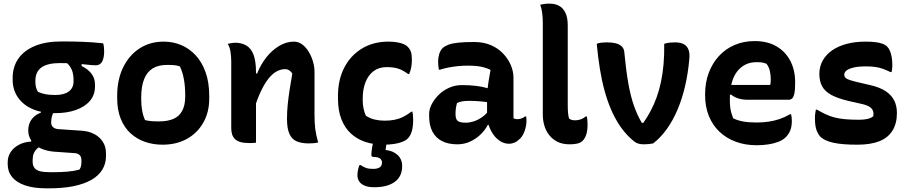

<svg xmlns="http://www.w3.org/2000/svg" viewBox="-20 -777 4960 1047"><path d="M134 -65Q134 -87 141.5 -106Q149 -125 164.5 -139.5Q180 -154 203 -163V-178L277 -172Q267 -158 263 -142.5Q259 -127 259 -108Q259 -94 268.5 -84.5Q278 -75 296 -73L428 -64Q466 -61 495 -45.5Q524 -30 541 -3.5Q558 23 558 60V75Q558 115 538 148Q518 181 479 203.5Q440 226 382 238Q324 250 247 250H233Q164 250 117 234Q70 218 46 188.5Q22 159 22 119V107Q22 77 38 52.5Q54 28 83 12.5Q112 -3 150 -5V-28L217 11Q196 21 183 33Q170 45 164 60Q158 75 158 95V105Q158 125 167.5 138Q177 151 197.5 156.5Q218 162 250 162H268Q312 162 347.5 159Q383 156 413 148Q420 138 422 127.5Q424 117 424 106V96Q424 79 414.5 69Q405 59 387 58L273 50Q230 46 199 30.5Q168 15 151 -10Q134 -35 134 -65ZM327 -446 425 -443V-417Q460 -400 479 -375Q498 -350 498 -316V-306Q498 -259 470 -226.5Q442 -194 393 -177Q344 -160 282 -160Q214 -159 161.5 -180.5Q109 -202 79 -244Q49 -286 49 -343V-352Q49 -412 79.5 -456.5Q110 -501 169.5 -526Q229 -551 316 -551Q380 -551 431.5 -549Q483 -547 542 -541Q545 -535 546.5 -522.5Q548 -510 548 -497Q548 -463 537.5 -442Q527 -421 502 -421Q483 -421 459.5 -424Q436 -427 399 -430Q362 -433 306 -433Q240 -433 206.5 -409.5Q173 -386 173 -337V-329Q173 -316 176 -302.5Q179 -289 187 -276Q208 -267 229 -263Q250 -259 281 -259Q329 -259 355 -278Q381 -297 381 -333V-344Q381 -361 377 -379Q373 -397 361.5 -414.5Q350 -432 327 -446Z M873 -550Q923 -550 967.5 -531.5Q1012 -513 1046.5 -476Q1081 -439 1101 -383.5Q1121 -328 1121 -253V-240Q1121 -165 1088.5 -108Q1056 -51 999 -19.5Q942 12 866 12Q815 12 770.5 -3.5Q726 -19 692 -50Q658 -81 638.5 -129Q619 -177 619 -241V-254Q619 -343 651.5 -409.5Q684 -476 741 -513Q798 -550 873 -550ZM890 -423Q843 -423 812 -403.5Q781 -384 765.5 -344.5Q750 -305 750 -244V-237Q750 -204 755 -175Q760 -146 771 -122Q788 -118 805 -116.5Q822 -115 846 -115Q895 -115 926.5 -129Q958 -143 974 -173.5Q990 -204 990 -250V-257Q990 -305 983 -344Q976 -383 961 -415Q947 -420 930.5 -421.5Q914 -423 890 -423Z M1715 0Q1701 3 1689 4Q1677 5 1663 5Q1625 5 1598.5 -6Q1572 -17 1558.5 -46.5Q1545 -76 1545 -129Q1545 -168 1549 -207.5Q1553 -247 1559.5 -288.5Q1566 -330 1574 -376Q1566 -388 1556.5 -394Q1547 -400 1535 -400Q1511 -400 1487.5 -387Q1464 -374 1441.5 -345Q1419 -316 1397.5 -268Q1376 -220 1356 -149V-376H1382Q1402 -426 1433 -465Q1464 -504 1503 -527Q1542 -550 1583 -550Q1607 -550 1627 -535.5Q1647 -521 1662 -497Q1677 -473 1686 -444Q1695 -415 1695 -386Q1695 -348 1695 -309Q1695 -270 1695 -231.5Q1695 -193 1695 -154Q1695 -108 1699 -75Q1703 -42 1715 0ZM1376 1Q1369 2 1362.5 2.5Q1356 3 1350 3Q1344 3 1337 3Q1310 3 1291 -2.5Q1272 -8 1261 -19Q1250 -30 1245.5 -45Q1241 -60 1241 -79Q1241 -129 1241 -175.5Q1241 -222 1241 -266.5Q1241 -311 1241 -354.5Q1241 -398 1241 -441Q1241 -468 1237 -494Q1233 -520 1222 -538Q1230 -540 1236.5 -541Q1243 -542 1250 -543Q1257 -544 1263 -544Q1296 -544 1322 -529.5Q1348 -515 1362 -480Q1376 -445 1376 -382Q1376 -317 1376 -249.5Q1376 -182 1376 -118.5Q1376 -55 1376 1Z M2098 -550Q2124 -550 2144.5 -546.5Q2165 -543 2180 -537Q2195 -531 2204 -521Q2215 -510 2220.5 -495Q2226 -480 2226 -452Q2226 -429 2222.5 -410Q2219 -391 2211 -373H2206Q2178 -394 2152.5 -402.5Q2127 -411 2088 -411Q2046 -411 2017 -389Q1988 -367 1973 -328.5Q1958 -290 1958 -241V-229Q1958 -206 1962.5 -185Q1967 -164 1975 -146Q1998 -131 2023.5 -125Q2049 -119 2078 -119Q2108 -119 2132.5 -124Q2157 -129 2179 -140Q2201 -151 2223 -168H2229Q2231 -158 2232 -148Q2233 -138 2233 -123Q2233 -88 2226 -62.5Q2219 -37 2203 -21Q2193 -11 2174 -3.5Q2155 4 2129 8Q2103 12 2071 12Q2019 12 1974 -2.5Q1929 -17 1895 -47.5Q1861 -78 1842 -126Q1823 -174 1823 -240V-254Q1823 -342 1857.5 -408.5Q1892 -475 1954 -512.5Q2016 -550 2098 -550ZM2093 -31Q2092 -27 2090.5 -17.5Q2089 -8 2088 2.5Q2087 13 2085.5 21.5Q2084 30 2083 36V41Q2123 45 2148 68Q2173 91 2173 129Q2173 185 2133 214.5Q2093 244 2021 244Q1988 244 1967.5 235Q1947 226 1938 211Q1929 196 1929 177Q1929 168 1930.5 158.5Q1932 149 1934.5 140Q1937 131 1940 123H1946Q1961 133 1975.5 138.5Q1990 144 2015 144Q2037 144 2050 136Q2063 128 2063 109Q2063 95 2052 87Q2041 79 2018 79Q2012 79 2008.5 76.5Q2005 74 2005 68Q2005 63 2006 51.5Q2007 40 2009 27.5Q2011 15 2015 2.5Q2019 -10 2024 -17Q2027 -22 2033.5 -25Q2040 -28 2053.5 -30Q2067 -32 2093 -31Z M2780 -354Q2780 -332 2780 -310Q2780 -288 2780 -266.5Q2780 -245 2780 -223Q2780 -201 2780 -179Q2780 -167 2780 -155.5Q2780 -144 2780 -132Q2784 -130 2790 -128.5Q2796 -127 2800 -127Q2811 -127 2822 -130.5Q2833 -134 2843 -142H2849Q2850 -136 2850.5 -131.5Q2851 -127 2851 -120Q2851 -92 2841.5 -64.5Q2832 -37 2817 -22Q2801 -6 2786 0.5Q2771 7 2756 7Q2730 7 2707.5 -7.5Q2685 -22 2669.5 -44.5Q2654 -67 2645 -94Q2636 -121 2636 -145Q2636 -168 2636 -190.5Q2636 -213 2636 -233Q2636 -257 2638 -282Q2640 -307 2644.5 -335Q2649 -363 2655 -396Q2636 -405 2617.5 -410Q2599 -415 2578.5 -417Q2558 -419 2533 -419Q2503 -419 2478 -416.5Q2453 -414 2429 -409.5Q2405 -405 2379 -397H2373Q2372 -406 2370.5 -417.5Q2369 -429 2369 -441Q2369 -462 2375 -482Q2381 -502 2394 -515Q2406 -526 2426 -533.5Q2446 -541 2480 -544.5Q2514 -548 2565 -548Q2617 -548 2656.5 -531Q2696 -514 2723.5 -485Q2751 -456 2765.5 -422Q2780 -388 2780 -354ZM2464 -155Q2464 -128 2475.5 -118Q2487 -108 2520 -108Q2541 -108 2563 -115Q2585 -122 2607 -137Q2629 -152 2649 -177L2655 -96H2640Q2627 -70 2602.5 -45.5Q2578 -21 2545 -5.5Q2512 10 2474 10Q2425 10 2390.5 -7.5Q2356 -25 2338 -59.5Q2320 -94 2320 -147V-154Q2320 -182 2334.5 -209.5Q2349 -237 2373.5 -261Q2398 -285 2430.5 -299Q2463 -313 2498 -313Q2541 -313 2577.5 -308.5Q2614 -304 2641 -295.5Q2668 -287 2679 -276Q2685 -271 2690 -262Q2695 -253 2698 -240Q2701 -227 2701 -208Q2674 -215 2645.5 -219Q2617 -223 2590 -225Q2563 -227 2539 -227Q2518 -227 2502 -224.5Q2486 -222 2472 -215Q2468 -200 2466 -186.5Q2464 -173 2464 -157Z M2940 -654Q2940 -680 2936.5 -706.5Q2933 -733 2926 -751Q2930 -752 2935 -753Q2940 -754 2945.5 -755Q2951 -756 2956.5 -756.5Q2962 -757 2967.5 -757Q2973 -757 2980 -757Q3006 -757 3027.5 -746Q3049 -735 3062.5 -709Q3076 -683 3076 -637Q3076 -595 3076 -551.5Q3076 -508 3076 -464.5Q3076 -421 3076 -377.5Q3076 -334 3076 -291Q3076 -248 3076 -205Q3076 -181 3077.5 -163Q3079 -145 3083 -131Q3089 -126 3096.5 -123.5Q3104 -121 3115 -121Q3125 -121 3133 -122.5Q3141 -124 3148 -126.5Q3155 -129 3161.5 -133Q3168 -137 3174 -142H3180Q3182 -133 3183 -123Q3184 -113 3184 -98Q3184 -65 3177 -43.5Q3170 -22 3157 -9Q3151 -3 3143.5 0.5Q3136 4 3127.5 6Q3119 8 3108.5 9Q3098 10 3087 10Q3047 10 3019.5 -4Q2992 -18 2974 -41.5Q2956 -65 2948 -93.5Q2940 -122 2940 -150Q2940 -216 2940 -280Q2940 -344 2940 -407.5Q2940 -471 2940 -532.5Q2940 -594 2940 -654Z M3288 -546Q3317 -546 3337.5 -541Q3358 -536 3371 -523.5Q3384 -511 3385 -487Q3394 -392 3406.5 -321.5Q3419 -251 3437.5 -199Q3456 -147 3480 -107H3488Q3510 -138 3528.5 -173Q3547 -208 3561 -247Q3575 -286 3584.5 -331Q3594 -376 3598.5 -427.5Q3603 -479 3602 -538Q3617 -543 3632 -544.5Q3647 -546 3661 -546Q3691 -546 3709 -536Q3727 -526 3734.5 -506Q3742 -486 3739 -456Q3732 -376 3715.5 -306Q3699 -236 3674 -177.5Q3649 -119 3616 -73Q3583 -27 3542 5Q3533 7 3519.5 8.5Q3506 10 3492 10Q3476 10 3463.5 7Q3451 4 3438.5 -5.5Q3426 -15 3407 -34Q3379 -62 3355 -99Q3331 -136 3311.5 -181.5Q3292 -227 3277 -281.5Q3262 -336 3251.5 -400Q3241 -464 3234 -538Q3245 -543 3260.5 -544.5Q3276 -546 3288 -546Z M4095 -553Q4165 -553 4214 -524.5Q4263 -496 4289.5 -445.5Q4316 -395 4316 -329V-324Q4316 -286 4311.5 -266Q4307 -246 4299 -239.5Q4291 -233 4281 -233H4057Q4028 -233 4004 -241Q3980 -249 3966 -262L3945 -252L3949 -314H4180Q4182 -321 4182.5 -329.5Q4183 -338 4183 -345Q4183 -369 4178 -390.5Q4173 -412 4160 -429Q4148 -434 4137 -436Q4126 -438 4105 -438Q4040 -438 4000 -387.5Q3960 -337 3960 -234V-229Q3960 -209 3962 -192Q3964 -175 3968.5 -160Q3973 -145 3978 -132Q4002 -120 4032.5 -114.5Q4063 -109 4107 -109Q4140 -109 4171 -113.5Q4202 -118 4231.5 -128Q4261 -138 4288 -154H4294Q4296 -145 4297 -136Q4298 -127 4298 -118Q4298 -87 4289.5 -66Q4281 -45 4265 -29Q4249 -13 4224 -3.5Q4199 6 4169 10.5Q4139 15 4106 15Q4044 15 3992.5 -4Q3941 -23 3903.5 -58.5Q3866 -94 3845.5 -144.5Q3825 -195 3825 -258V-263Q3825 -327 3845 -380Q3865 -433 3901 -472Q3937 -511 3986.5 -532Q4036 -553 4095 -553Z M4665 -124Q4691 -124 4710.5 -128.5Q4730 -133 4742 -143Q4745 -160 4740.5 -172.5Q4736 -185 4721.5 -194.5Q4707 -204 4680 -210L4605 -227Q4547 -241 4513 -259.5Q4479 -278 4463.5 -306Q4448 -334 4448 -374Q4448 -414 4466.5 -447Q4485 -480 4518.5 -503Q4552 -526 4598 -538Q4644 -550 4700 -550Q4732 -550 4755 -547Q4778 -544 4793.5 -538Q4809 -532 4817 -524Q4827 -514 4833 -499.5Q4839 -485 4842.5 -465.5Q4846 -446 4846 -420Q4846 -411 4845 -402Q4844 -393 4842 -384H4836Q4815 -394 4796.5 -401Q4778 -408 4755.5 -411.5Q4733 -415 4701 -415Q4660 -415 4634 -408.5Q4608 -402 4596 -392.5Q4584 -383 4584 -370Q4584 -360 4590.5 -353Q4597 -346 4615.5 -340Q4634 -334 4669 -326L4725 -313Q4778 -301 4810 -279.5Q4842 -258 4856.5 -228.5Q4871 -199 4871 -161Q4871 -104 4847 -65Q4823 -26 4775.5 -7Q4728 12 4656 12Q4615 12 4582.5 9.5Q4550 7 4525 1.5Q4500 -4 4483 -12Q4466 -20 4455 -30Q4442 -43 4433 -66.5Q4424 -90 4424 -131Q4424 -146 4425.5 -158Q4427 -170 4429 -179H4435Q4461 -164 4483.5 -153.5Q4506 -143 4531 -136.5Q4556 -130 4588 -127Q4620 -124 4665 -124Z"/></svg>

Font: Recursive Casual
Style: Bold
Weight: 700
Version: Version 1.085